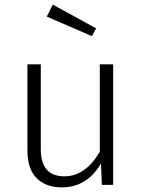

<svg xmlns="http://www.w3.org/2000/svg" viewBox="-20 -802 616 833"><path d="M247 11Q180 11 139.5 -28.5Q99 -68 99 -149V-523H157V-155Q157 -37 259 -37Q351 -37 413 -144V-523H471V0H422L418 -93Q358 11 247 11ZM379 -645 183 -730 209 -782 397 -679Z"/></svg>

Font: Trujillo Light
Style: Regular
Weight: 300
Designer: Fira Sans original fonts by bBox Type GmbH, Carrois Corporate GbR, & Edenspiekermann AG / Changes by Cristiano Sobral
Foundry: Fira Sans original fonts by bBox Type GmbH, Carrois Corporate GbR, & Edenspiekermann AG / Changes by Cristiano Sobral
Version: Version 4.301;July 28, 2020;FontCreator 13.0.0.2655 64-bit